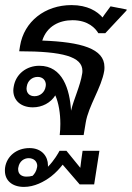

<svg xmlns="http://www.w3.org/2000/svg" viewBox="-32 -536 523 762"><path d="M117.5 -230.8C137.5 -230.8 150 -217.5 150 -199.2C150 -196.7 149.2 -195 149.2 -192.5C145.8 -170 127.5 -154.2 105 -154.2C85 -154.2 73.3 -166.7 73.3 -185C73.3 -187.5 74.2 -190 74.2 -192.5C77.5 -215 95 -230.8 117.5 -230.8ZM124.2 -275C73.3 -275 30.8 -242.5 22.5 -192.5C21.7 -187.5 20.8 -182.5 20.8 -177.5C20.8 -135.8 52.5 -110 98.3 -110C135.8 -110 169.2 -128.3 187.5 -157.5C200.8 -127.5 207.5 -86.7 207.5 -44.2C207.5 -30 206.7 -14.2 205 0H300L308.3 -50C319.2 -115.8 370.8 -188.3 381.7 -255C382.5 -260 382.5 -265 382.5 -270C382.5 -343.3 290 -369.2 135.8 -375C154.2 -433.3 205 -455.8 255.8 -455.8C319.2 -455.8 347.5 -422.5 358.3 -404.2H385.8L470 -494.2L470.8 -498.3L406.7 -510.8L381.7 -476.7C380 -474.2 377.5 -470.8 375 -466.7C354.2 -490.8 315.8 -515.8 251.7 -515.8C146.7 -515.8 63.3 -450.8 47.5 -353.3L44.2 -332.5C217.5 -332.5 295 -310.8 295 -255C295 -251.7 295 -247.5 294.2 -244.2C286.7 -195 260.8 -143.3 250 -96.7C245 -180.8 216.7 -275 124.2 -275ZM40.8 128.3C45 103.3 64.2 91.7 81.7 91.7C102.5 91.7 115.8 105 115.8 122.5C115.8 124.2 115 125.8 115 128.3C112.5 143.3 105 154.2 97.5 161.7C89.2 164.2 80.8 165 72.5 165C55.8 165 40 156.7 40 135.8C40 133.3 40 130.8 40.8 128.3ZM158.3 125.8V119.2C158.3 86.7 135.8 51.7 85 51.7C33.3 51.7 -5 84.2 -11.7 128.3C-12.5 133.3 -12.5 137.5 -12.5 141.7C-12.5 180 15.8 205.8 63.3 205.8C104.2 205.8 142.5 185.8 170.8 164.2C190 149.2 205 132.5 216.7 117.5L284.2 195.8H341.7L362.5 62.5H295.8C291.7 88.3 289.2 110.8 286.7 130L231.7 62.5H204.2C200 70.8 182.5 101.7 158.3 125.8Z"/></svg>

Font: Boon Medium
Style: Italic
Weight: 500
Italic angle: -9°
Designer: Sungsit Sawaiwan
Foundry: FontUni
Version: Version 3.0